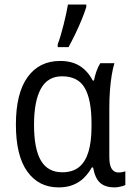

<svg xmlns="http://www.w3.org/2000/svg" viewBox="-20 -813 582 843"><path d="M253.4 -56.6Q298.8 -56.6 326.9 -79.3Q355 -102.1 368.4 -146.5Q381.8 -190.9 381.8 -256.3V-271Q381.8 -375 352.3 -426.5Q322.8 -478 252.4 -478Q189.5 -478 159.4 -423.3Q129.4 -368.7 129.4 -265.1Q129.4 -159.2 159.7 -107.9Q189.9 -56.6 253.4 -56.6ZM237.3 9.8Q149.9 9.8 99.9 -59.8Q49.8 -129.4 49.8 -266.1Q49.8 -403.3 101.1 -474.4Q152.3 -545.4 244.1 -545.4Q294.9 -545.4 329.8 -523.7Q364.7 -502 387.2 -459.5H392.6Q396 -478.5 403.3 -499.5Q410.6 -520.5 420.4 -535.6H482.4Q475.6 -514.2 470.5 -482.7Q465.3 -451.2 462.6 -414.6Q460 -377.9 460 -339.8V-123.5Q460 -87.4 470.7 -71.5Q481.4 -55.7 499.5 -55.7Q507.8 -55.7 516.1 -57.1Q524.4 -58.6 530.3 -61V-1Q525.9 2 517.8 4.2Q509.8 6.3 500.5 8.1Q491.2 9.8 481.9 9.8Q442.9 9.8 420.2 -9.8Q397.5 -29.3 388.7 -77.6H382.8Q368.7 -52.2 348.9 -32.5Q329.1 -12.7 301.5 -1.5Q273.9 9.8 237.3 9.8ZM233.4 -606V-618.7Q239.3 -633.8 246.1 -656.5Q252.9 -679.2 259.3 -704.8Q265.6 -730.5 270.8 -753.9Q275.9 -777.3 278.3 -793H358.9V-782.2Q351.6 -758.8 338.9 -727.5Q326.2 -696.3 310.8 -664.3Q295.4 -632.3 280.8 -606Z"/></svg>

Font: Open Sans SemiCondensed
Style: Regular
Weight: 400
Width: 4
Designer: Monotype Design Team
Foundry: Monotype Imaging Inc.
Version: Version 3.000